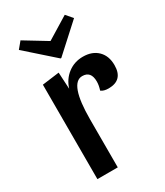

<svg xmlns="http://www.w3.org/2000/svg" viewBox="-186 -820 774 898"><g transform="rotate(-30 201.0 -371.0)"><path d="M348 -707 203 -575H199L50 -707L79 -742L199 -669L318 -742ZM245 -453Q176 -453 176 -258V0H66V-510L158 -522L163 -432Q177 -477 212 -503.5Q247 -530 293 -530Q343 -530 372.5 -501Q402 -472 402 -422Q402 -341 324 -341Q298 -341 284 -352Q292 -376 292 -397Q292 -453 245 -453Z"/></g></svg>

Font: Sansita
Style: Regular
Weight: 400
Designer: Pablo Cosgaya
Foundry: Omnibus-Type
Version: Version 1.006;hotconv 1.0.109;makeotfexe 2.5.65596